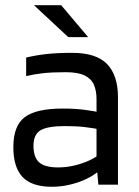

<svg xmlns="http://www.w3.org/2000/svg" viewBox="-20 -706 533 734"><path d="M31 -144Q31 -225 74.5 -258Q118 -291 220 -291Q267 -291 304.5 -286Q342 -281 363 -276V-211Q338 -216 305.5 -220Q273 -224 229 -224Q162 -224 135 -208Q108 -192 108 -149Q108 -105 129.5 -85.5Q151 -66 202 -66Q234 -66 265 -73.5Q296 -81 321 -92.5Q346 -104 359 -116V-54Q341 -37 312.5 -23Q284 -9 249 -0.5Q214 8 178 8Q102 8 66.5 -29Q31 -66 31 -144ZM356 0 352 -46H349V-327Q349 -360 338.5 -383Q328 -406 302.5 -418Q277 -430 231 -430Q177 -430 143 -426Q109 -422 80 -415V-486Q118 -495 158.5 -499.5Q199 -504 256 -504Q348 -504 389.5 -461Q431 -418 431 -334V0ZM110 -686H214L317 -564H241Z"/></svg>

Font: Blinker
Style: Regular
Weight: 400
Designer: Juergen Huber
Foundry: supertype
Version: 1.017